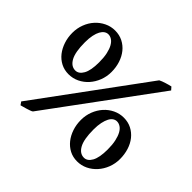

<svg xmlns="http://www.w3.org/2000/svg" viewBox="-145 -790 992 992"><g transform="rotate(45 351.5 -294.0)"><path d="M589.4 -141.1Q589.4 -176.3 583.7 -201.9Q578.1 -227.5 568.8 -244.4Q559.6 -261.2 546.9 -269.5Q534.2 -277.8 520.5 -277.8Q509.3 -277.8 499 -271Q488.8 -264.2 481.2 -249.8Q473.6 -235.4 469 -213.6Q464.4 -191.9 464.4 -162.1Q464.4 -90.8 482.9 -57.4Q501.5 -23.9 532.2 -23.9Q557.1 -23.9 573.2 -52.7Q589.4 -81.5 589.4 -141.1ZM669.4 -150.9Q669.4 -117.2 657.7 -87.2Q646 -57.1 625.7 -34.4Q605.5 -11.7 578.4 1.5Q551.3 14.6 520.5 14.6Q489.7 14.6 464.6 1.5Q439.5 -11.7 421.4 -34.4Q403.3 -57.1 393.3 -87.2Q383.3 -117.2 383.3 -150.9Q383.3 -185.1 395 -215.1Q406.7 -245.1 426.8 -267.6Q446.8 -290 474.1 -303.2Q501.5 -316.4 532.2 -316.4Q563.5 -316.4 588.9 -303.5Q614.3 -290.5 632.3 -268.1Q650.4 -245.6 659.9 -215.3Q669.4 -185.1 669.4 -150.9ZM177.2 -6.8Q172.9 -3.4 163.8 -0.2Q154.8 2.9 144.8 6.1Q134.8 9.3 125.2 11.7Q115.7 14.2 109.4 16.1L97.7 -0.5L524.9 -582Q531.2 -585.4 539.8 -588.6Q548.3 -591.8 557.6 -594.7Q566.9 -597.7 575.9 -600.1Q585 -602.5 591.8 -604L605.5 -588.4ZM239.7 -428.2Q239.7 -463.4 234.1 -489Q228.5 -514.6 219 -531.5Q209.5 -548.3 197 -556.4Q184.6 -564.5 170.9 -564.5Q159.7 -564.5 149.4 -557.6Q139.2 -550.8 131.3 -536.6Q123.5 -522.5 118.9 -500.7Q114.3 -479 114.3 -449.2Q114.3 -377.9 132.8 -344.5Q151.4 -311 182.1 -311Q207 -311 223.4 -339.8Q239.7 -368.7 239.7 -428.2ZM320.3 -438Q320.3 -404.3 308.6 -374.3Q296.9 -344.2 276.6 -321.5Q256.3 -298.8 229 -285.6Q201.7 -272.5 170.9 -272.5Q140.1 -272.5 114.7 -285.6Q89.4 -298.8 71.5 -321.5Q53.7 -344.2 43.7 -374.3Q33.7 -404.3 33.7 -438Q33.7 -471.7 45.2 -501.7Q56.6 -531.7 76.9 -554.2Q97.2 -576.7 124.3 -589.8Q151.4 -603 182.1 -603Q213.4 -603 239 -590.1Q264.6 -577.1 282.7 -554.7Q300.8 -532.2 310.5 -502.2Q320.3 -472.2 320.3 -438Z"/></g></svg>

Font: Gentium Book Basic
Style: Regular
Weight: 400
Designer: J. Victor Gaultney and Annie Olsen
Foundry: SIL International
Version: Version 1.102; 2013; Maintenance release